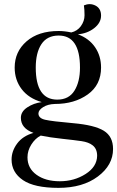

<svg xmlns="http://www.w3.org/2000/svg" viewBox="-20 -649 567 929"><path d="M166 -100Q166 -77 198.5 -69.5Q231 -62 334 -53Q437 -44 482 -16.5Q527 11 527 72Q527 150 453.5 205Q380 260 263 260Q146 260 91 222.5Q36 185 36 123Q36 82 63 45.5Q90 9 142 -6Q81 -28 81 -79Q81 -109 112 -129.5Q143 -150 182 -155Q119 -173 85 -217.5Q51 -262 51 -322Q51 -399 108.5 -449Q166 -499 264 -499Q292 -499 325 -492Q354 -499 371 -522Q389 -547 389 -575Q389 -603 386 -623Q400 -629 414 -629Q428 -629 442 -622Q469 -608 469 -573.5Q469 -539 436 -513Q403 -487 357 -483Q411 -463 440 -420.5Q469 -378 469 -322Q469 -238 404.5 -192Q340 -146 246 -146Q211 -145 188.5 -130.5Q166 -116 166 -100ZM113 112Q113 165 156.5 196.5Q200 228 269.5 228Q339 228 394 193Q449 158 450 105Q450 71 428 54Q409 39 375 34Q341 29 280.5 22.5Q220 16 177 7Q150 21 131.5 50.5Q113 80 113 112ZM257 -167Q313 -167 340 -210Q367 -253 367 -322Q367 -477 264 -477Q208 -477 180.5 -435.5Q153 -394 153 -322Q153 -167 257 -167Z"/></svg>

Font: Rufina
Style: Regular
Weight: 400
Designer: Martin Sommaruga
Foundry: Martin Sommaruga
Version: Version 1.001